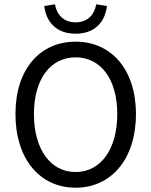

<svg xmlns="http://www.w3.org/2000/svg" viewBox="-20 -862 704 894"><path d="M332 12C497 12 613 -120 613 -331C613 -540 497 -668 332 -668C167 -668 52 -541 52 -331C52 -120 167 12 332 12ZM332 -61C215 -61 138 -167 138 -331C138 -494 215 -595 332 -595C449 -595 526 -494 526 -331C526 -167 449 -61 332 -61ZM332 -705C425 -705 470 -764 478 -834L428 -842C420 -795 389 -758 332 -758C275 -758 244 -795 236 -842L186 -834C194 -764 239 -705 332 -705Z"/></svg>

Font: Giro Sans Regular
Style: Regular
Weight: 400
Designer: Paul D. Hunt
Foundry: Adobe Systems Incorporated
Version: Version 1.000;PS 1.0;hotconv 1.0.88;makeotf.lib2.5.647800